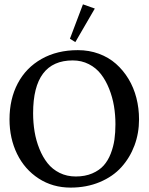

<svg xmlns="http://www.w3.org/2000/svg" viewBox="-20 -853 686 886"><path d="M417.5 -813.5 327.6 -658.7 302.7 -674.3 362.8 -833ZM621.6 -302.2Q621.6 -238.3 600.6 -181.9Q579.6 -125.5 540.3 -81.8Q501 -38.1 440.2 -12.7Q379.4 12.7 305.7 12.7Q223.1 12.7 158.4 -29.3Q93.8 -71.3 58.8 -142.8Q23.9 -214.4 23.9 -302.2Q23.9 -396 62 -468.3Q100.1 -540.5 171.9 -581.1Q243.7 -621.6 339.4 -621.6Q391.1 -621.6 436.3 -605Q481.4 -588.4 515.1 -558.6Q548.8 -528.8 573 -488.8Q597.2 -448.7 609.4 -401.1Q621.6 -353.5 621.6 -302.2ZM315.9 -574.2Q132.8 -574.2 132.8 -330.6Q132.8 -286.6 139.6 -245.4Q146.5 -204.1 161.9 -166Q177.2 -127.9 199.5 -99.9Q221.7 -71.8 255.1 -55.2Q288.6 -38.6 329.6 -38.6Q372.6 -38.6 405.5 -52.7Q438.5 -66.9 458.5 -89.4Q478.5 -111.8 491 -144Q503.4 -176.3 508.1 -209Q512.7 -241.7 512.7 -279.8Q512.7 -322.8 505.9 -363.8Q499 -404.8 483.6 -443.4Q468.3 -481.9 446 -510.7Q423.8 -539.6 390.1 -556.9Q356.4 -574.2 315.9 -574.2Z"/></svg>

Font: Neuton
Style: Regular
Weight: 400
Designer: Brian M Zick
Version: Version 1.3